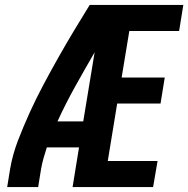

<svg xmlns="http://www.w3.org/2000/svg" viewBox="-20 -755 760 775"><path d="M9 0H134L146 -74Q150 -96 156 -117.5Q162 -139 169 -160H299L273 0H598L616 -105H415L453 -337H628L645 -442H471L502 -630H703L720 -735H342Q309 -682 277 -628.5Q245 -575 214.5 -521Q184 -467 155 -412.5Q126 -358 100.5 -302Q75 -246 53 -189Q31 -132 21 -74ZM212 -265Q245 -337 283.5 -406Q322 -475 362 -544L316 -265Z"/></svg>

Font: Iosevka Sparkle
Style: Bold Italic
Weight: 700
Italic angle: -9°
Designer: Belleve Invis
Foundry: Belleve Invis
Version: Version 4.5.0; ttfautohint (v1.8.3)